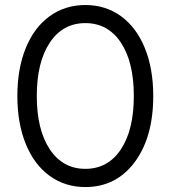

<svg xmlns="http://www.w3.org/2000/svg" viewBox="-20 -736 686 772"><path d="M323.2 16.1Q241.7 16.1 179.4 -29.1Q117.2 -74.2 83.5 -157.5Q49.8 -240.7 49.8 -350.1Q49.8 -459.5 83.5 -542.5Q117.2 -625.5 179.4 -670.7Q241.7 -715.8 323.2 -715.8Q404.8 -715.8 466.8 -670.7Q528.8 -625.5 562.5 -542.5Q596.2 -459.5 596.2 -350.1Q596.2 -184.1 521.5 -84Q446.8 16.1 323.2 16.1ZM180.2 -135.7Q232.4 -57.1 323.2 -57.1Q414.1 -57.1 466.1 -135.5Q518.1 -213.9 518.1 -350.1Q518.1 -486.3 466.1 -564.7Q414.1 -643.1 323.2 -643.1Q232.4 -643.1 180.2 -564.5Q127.9 -485.8 127.9 -350.1Q127.9 -214.4 180.2 -135.7Z"/></svg>

Font: Uncut Sans
Style: Regular
Weight: 400
Designer: Kasper Nordkvist
Foundry: UNCUT.wtf
Version: Version 1.304;Glyphs 3.2 (3246)